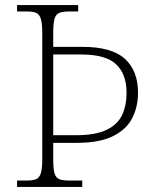

<svg xmlns="http://www.w3.org/2000/svg" viewBox="-20 -734 611 754"><path d="M47 0V-25H86Q109 -25 122 -30.5Q135 -36 140.5 -54Q146 -72 146 -109V-604Q146 -641 140.5 -659.5Q135 -678 122 -683.5Q109 -689 86 -689H47V-714H287V-689H252Q227 -689 213 -683.5Q199 -678 194 -659.5Q189 -641 189 -604V-550H303Q419 -550 470.5 -503Q522 -456 522 -370Q522 -315 499.5 -270.5Q477 -226 424 -199.5Q371 -173 281 -173H189V-109Q189 -72 194 -54Q199 -36 212.5 -30.5Q226 -25 251 -25H303V0ZM278 -203Q355 -203 398.5 -224Q442 -245 459.5 -282.5Q477 -320 477 -369Q477 -443 436 -481.5Q395 -520 300 -520H189V-203Z"/></svg>

Font: Noto Serif Tamil ExtraLight
Style: Regular
Weight: 200
Designer: Indian Type Foundry, Tom Grace, and the Monotype Design Team
Foundry: Monotype Imaging Inc.
Version: Version 2.004; ttfautohint (v1.8.4.7-5d5b)